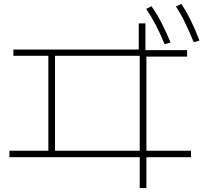

<svg xmlns="http://www.w3.org/2000/svg" viewBox="-20 -875 1040 977"><path d="M691 82V-75H28V-108H226V-591H48V-623H686V-756H720V-620H932V-587H725V-108H952V-75H725V82ZM260 -108H691V-591H260ZM818 -650Q795 -705 772.5 -748Q750 -791 724 -830L751 -843Q781 -800 803.5 -755.5Q826 -711 848 -659ZM966 -660Q943 -715 922 -759Q901 -803 875 -842L903 -855Q931 -812 953 -766.5Q975 -721 995 -669Z"/></svg>

Font: M PLUS 2 ExtraLight
Style: Regular
Weight: 250
Designer: Coji Morishita
Foundry: UNDERFOREST DESIGN
Version: Version 1.001